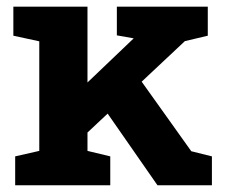

<svg xmlns="http://www.w3.org/2000/svg" viewBox="-20 -548 676 568"><path d="M225.1 -143.1 160.2 -229 374 -433.1 375.5 -434.6 325.7 -443.4V-528.3H594.7V-442.4L526.9 -426.3ZM24.9 0V-85.4L96.2 -101.6V-425.8L19.5 -442.4V-528.3H238.8V-101.6L306.2 -85.4V0ZM445.8 0 284.2 -232.4 378.4 -335.4 545.9 -100.6 606.9 -85.4V0Z"/></svg>

Font: Robotiche
Style: Bold
Weight: 700
Designer: Google
Version: Version 2.001